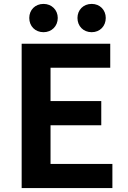

<svg xmlns="http://www.w3.org/2000/svg" viewBox="-20 -964 655 984"><path d="M91 0H556V-124H239V-322H499V-446H239V-617H545V-740H91ZM203 -799C245 -799 276 -830 276 -872C276 -913 245 -944 203 -944C160 -944 130 -913 130 -872C130 -830 160 -799 203 -799ZM450 -799C492 -799 522 -830 522 -872C522 -913 492 -944 450 -944C407 -944 377 -913 377 -872C377 -830 407 -799 450 -799Z"/></svg>

Font: Noto Sans Mono CJK JP Bold
Style: Regular
Weight: 700
Designer: Ryoko NISHIZUKA (kana & ideographs); Paul D. Hunt (Latin, Greek & Cyrillic); Wenlong ZHANG (bopomofo); Sandoll Communica
Foundry: Adobe Systems Incorporated
Version: Version 1.004;PS 1.004;hotconv 1.0.82;makeotf.lib2.5.63406